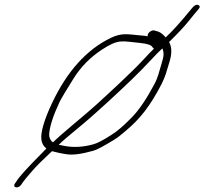

<svg xmlns="http://www.w3.org/2000/svg" viewBox="-20 -748 862 809"><path d="M603.1 -595C598.4 -596 587.1 -598 569.4 -599C521.7 -603 494.2 -611 448.2 -589C345.7 -540 262.6 -448 199 -313C183.5 -280 170.7 -249 161.9 -218C150 -174 148.5 -144 175.6 -122C170 -117 164.1 -111 157.9 -104C97.9 -44 62.6 -5 50.6 14L43.1 25C31.1 44 57.8 48 69.5 30L77 19C80.9 13 93.6 -2 114.2 -26C134.8 -50 163.7 -78 199.1 -111C213.8 -107 234.3 -102 261 -98C287.7 -94 324.3 -99 373.7 -113C389 -117 418.1 -133 459 -158C475.1 -168 490.9 -180 509 -196C570.1 -247 611.9 -300 660.3 -393C678.6 -429 682 -449 693.7 -486C704.7 -521 704.6 -549 692.5 -571C726 -604 754.1 -633 774 -658C794 -683 808.3 -700 816.2 -709C824 -718 822.9 -724 814.9 -727C806.8 -730 797.2 -725 786.8 -711C741.1 -655 704.1 -614 677.5 -590C677.2 -592 676.5 -593 674.8 -594C662.9 -607 651.5 -615 639.1 -617L629 -620C616.7 -622 597.6 -606 603.1 -595ZM227.6 -138C242.4 -153 269.6 -176 307.4 -207C345.3 -238 388.3 -276 436.2 -320C509.7 -388 562.2 -437 618.5 -498C635.1 -516 649.9 -531 664 -544C671.3 -526 671.5 -514 660.5 -479C649.7 -445 647.7 -426 630.3 -393C598.3 -333 567.4 -286 535 -253C502.6 -220 474.7 -195 449.9 -180C416 -158 389.5 -144 373.3 -140C333.8 -129 295.8 -126 257.7 -132C240.7 -135 231.3 -137 227.6 -138ZM628.7 -543C618.8 -534 602.1 -516 577.9 -490C534.1 -443 431 -348 384.8 -306C341.1 -266 244.8 -189 202.8 -148C191.6 -157 186.4 -169 187.2 -184C189.9 -218 205.2 -263 229.9 -316C238.9 -335 259.4 -368 289.8 -417C320.3 -466 360 -506 408.1 -538C481.3 -586 493.5 -574 570.3 -567C599.3 -564 615.7 -559 621.2 -551C623.3 -548 625.3 -545 628.7 -543Z"/></svg>

Font: MewTooHand
Style: UltIta
Weight: 400
Designer: Mew Too, Robert Jablonski
Version: Version 0.77